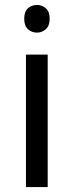

<svg xmlns="http://www.w3.org/2000/svg" viewBox="-20 -757 298 777"><path d="M130 -737Q150 -737 165.5 -723.5Q181 -710 181 -681Q181 -653 165.5 -639Q150 -625 130 -625Q108 -625 93 -639Q78 -653 78 -681Q78 -710 93 -723.5Q108 -737 130 -737ZM173 -536V0H85V-536Z"/></svg>

Font: Noto Sans Mende Kikakui
Style: Regular
Weight: 400
Designer: Monotype Design Team
Foundry: Monotype Imaging Inc.
Version: Version 2.003; ttfautohint (v1.8.4.7-5d5b)